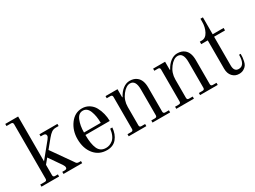

<svg xmlns="http://www.w3.org/2000/svg" viewBox="-47 -1293 2504 1887"><g transform="rotate(-30 1205.0 -350.0)"><path d="M28 0V-24H80Q102 -24 102 -46V-666Q102 -688 80 -688H28V-712H174V-203L310 -370Q328 -392 328 -406Q328 -432 294 -432H268V-456H472V-432H440Q413 -432 392 -418Q371 -404 344 -371L268 -278L424 -56Q431 -46 435.5 -39Q440 -32 448 -28Q456 -24 470 -24H490V0H278V-24H304Q331 -24 331 -44Q331 -59 317 -80L220 -220L174 -164V-46Q174 -24 196 -24H228V0Z M656 -252H846Q846 -330 823.5 -387Q801 -444 752 -444Q703 -444 679.5 -386.5Q656 -329 656 -252ZM768 12Q677 12 622.5 -55Q568 -122 568 -228Q568 -324 621 -396Q674 -468 756 -468Q800 -468 835.5 -445.5Q871 -423 891 -386.5Q911 -350 921.5 -308Q932 -266 932 -224H656Q656 -122 681 -67Q706 -12 770 -12Q790 -12 808.5 -18.5Q827 -25 846 -39.5Q865 -54 879 -84Q893 -114 898 -156H922Q916 -82 877 -35Q838 12 768 12Z M1018 0V-24H1060Q1082 -24 1082 -46V-410Q1082 -432 1060 -432H1018V-456H1154V-364L1158 -363Q1184 -413 1220.5 -440.5Q1257 -468 1297 -468Q1347 -468 1378 -442Q1424 -405 1424 -319V-46Q1424 -24 1446 -24H1488V0H1288V-24H1330Q1352 -24 1352 -46V-339Q1352 -444 1288 -444Q1243 -444 1198.5 -386.5Q1154 -329 1154 -254V-46Q1154 -24 1176 -24H1218V0Z M1558 0V-24H1600Q1622 -24 1622 -46V-410Q1622 -432 1600 -432H1558V-456H1694V-364L1698 -363Q1724 -413 1760.5 -440.5Q1797 -468 1837 -468Q1887 -468 1918 -442Q1964 -405 1964 -319V-46Q1964 -24 1986 -24H2028V0H1828V-24H1870Q1892 -24 1892 -46V-339Q1892 -444 1828 -444Q1783 -444 1738.5 -386.5Q1694 -329 1694 -254V-46Q1694 -24 1716 -24H1758V0Z M2266 12Q2221 12 2191.5 -20Q2162 -52 2162 -107V-428H2088V-456H2110Q2155 -456 2180.5 -504.5Q2206 -553 2206 -612V-648H2234V-456H2358V-428H2234V-102Q2234 -32 2287 -32Q2358 -32 2358 -152H2376Q2376 -129 2375 -114Q2374 -99 2368.5 -72.5Q2363 -46 2352 -30Q2341 -14 2319 -1Q2297 12 2266 12Z"/></g></svg>

Font: Old Standard TT
Style: Regular
Weight: 400
Designer: Alexey Kryukov <alexios@thessalonica.org.ru>
Version: Version 1.0